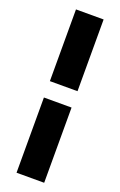

<svg xmlns="http://www.w3.org/2000/svg" viewBox="-162 -755 580 931"><g transform="rotate(20 128.0 -289.5)"><path d="M58.1 131.8V-256.3H200.7V131.8ZM200.7 -340.8H58.1V-710.9H200.7Z"/></g></svg>

Font: Vazir Black FD-UI
Style: Black-FD-UI
Weight: 900
Designer: Saber Rastikerdar
Foundry: Saber Rastikerdar
Version: Version 30.0.0